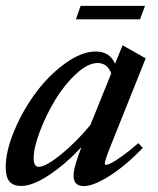

<svg xmlns="http://www.w3.org/2000/svg" viewBox="-27 -629 543 661"><path d="M234.4 -562.5 250.5 -608.9H472.2L455.1 -562.5ZM45.4 11.2Q18.6 11.2 5.6 -4.2Q-7.3 -19.5 -7.3 -52.7Q-7.3 -109.4 22.5 -179.9Q52.2 -250.5 96.7 -310.3Q141.1 -370.1 197.5 -410.9Q253.9 -451.7 302.7 -451.7Q350.6 -451.7 369.1 -409.7L395 -473.1L474.6 -428.2L358.9 -139.2Q334 -78.6 334 -65.9Q334 -61.5 337.4 -61.5Q343.3 -61.5 355.5 -67.4Q367.7 -73.2 392.8 -91.1Q418 -108.9 449.2 -136.2L464.8 -119.6Q403.3 -56.6 348.6 -22.5Q293.9 11.7 261.7 11.7Q226.1 11.7 226.1 -24.4Q226.1 -52.2 253.4 -122.6Q198.7 -64 142.1 -26.4Q85.4 11.2 45.4 11.2ZM88.9 -84Q88.9 -54.7 106 -54.7Q130.4 -54.7 182.4 -96.7Q234.4 -138.7 284.2 -198.7L356 -376.5Q342.3 -412.1 309.1 -412.1Q275.4 -412.1 234.9 -374.5Q194.3 -336.9 162.8 -284.7Q131.3 -232.4 110.1 -176.3Q88.9 -120.1 88.9 -84Z"/></svg>

Font: Elstob 10pt SemiBold
Style: Italic
Weight: 600
Italic angle: -20°
Designer: Peter S. Baker
Version: Version 1.015